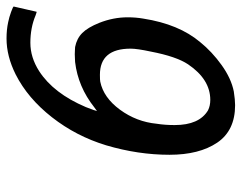

<svg xmlns="http://www.w3.org/2000/svg" viewBox="-96 -622 740 588"><g transform="rotate(-90 274.0 -328.0)"><path d="M246 22Q168 22 131 -33Q94 -88 94 -179Q94 -275 123 -373Q151 -465 209 -539Q267 -613 340 -650Q396 -678 450 -678Q477 -678 500 -673Q515 -670 531.5 -664Q548 -658 548 -656L540 -621L532 -586Q532 -585 521 -589Q483 -605 437 -605Q392 -605 350 -578Q282 -534 240 -435Q228 -404 228 -401Q233 -405 239 -409Q302 -459 378 -468Q381 -468 389 -468.5Q397 -469 402 -469Q407 -469 415 -468.5Q423 -468 424 -468Q450 -463 467 -446Q484 -429 498 -394Q515 -351 515 -307Q515 -282 511 -259Q494 -150 439 -85Q410 -49 369 -19.5Q328 10 288 18Q262 22 246 22ZM419 -298Q419 -392 339 -392Q322 -392 318 -391Q269 -381 232 -330.5Q195 -280 189 -218Q185 -193 185 -163Q185 -88 230 -61Q244 -54 262 -54Q325 -54 371 -122Q395 -158 410 -236Q419 -278 419 -298Z"/></g></svg>

Font: KaTeX_SansSerif
Style: Italic
Weight: 400
Version: Version 1.1; ttfautohint (v1.3)